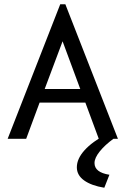

<svg xmlns="http://www.w3.org/2000/svg" viewBox="-20 -652 590 902"><path d="M444 0 381 -170H166L103 0H16L263 -632H287L534 0ZM274 -458 190 -234H357ZM494 169 470 230Q409 220 375 195.5Q341 171 341 134Q341 94 377 54Q413 14 479 -21L513 0Q473 29 448.5 59.5Q424 90 424 114Q424 158 494 169Z"/></svg>

Font: Inconsolata SemiExpanded Medium
Style: Regular
Weight: 500
Width: 6
Monospace: yes
Designer: Raph Levien, Cyreal, Brenton Simpson
Foundry: Raph Levien, Cyreal, Google
Version: Version 3.001; ttfautohint (v1.8.2.53-6de2)